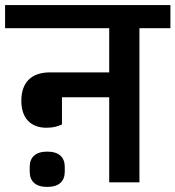

<svg xmlns="http://www.w3.org/2000/svg" viewBox="-40 -718 691 756"><path d="M146 18C193 18 215 -5 215 -42V-61C215 -98 193 -121 146 -121C99 -121 77 -98 77 -61V-42C77 -5 99 18 146 18ZM143 -215C171 -215 189 -221 204 -228V-335H390V0H509V-607H631V-698H-20V-607H390V-433H157C82 -433 44 -392 44 -321C44 -254 80 -215 143 -215Z"/></svg>

Font: IBM Plex Devanagari Medium
Style: Regular
Weight: 600
Designer: Mike Abbink, Paul van der Laan, Pieter van Rosmalen, Erin McLaughlin
Foundry: Bold Monday
Version: Version 1.0